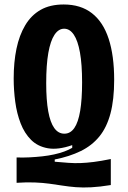

<svg xmlns="http://www.w3.org/2000/svg" viewBox="-20 -693 571 856"><path d="M474 132Q425 140 387 142Q349 144 318 141.5Q287 139 258.5 134.5Q230 130 200.5 126Q171 122 135.5 120.5Q100 119 54 122V9Q83 10 112 8.5Q141 7 168.5 4Q196 1 221 -4.5Q246 -10 266.5 -17.5Q287 -25 302 -34V-46Q239 -24 193.5 -32Q148 -40 118.5 -69.5Q89 -99 72 -143Q55 -187 48 -239Q41 -291 41 -343Q41 -416 53.5 -476Q66 -536 92.5 -580.5Q119 -625 161 -649Q203 -673 264 -673Q340 -673 390 -634Q440 -595 464.5 -520Q489 -445 489 -337Q489 -249 472.5 -187Q456 -125 423 -84.5Q390 -44 340 -19.5Q290 5 224 18V28Q258 31 285.5 33Q313 35 339.5 34Q366 33 398 29Q430 25 474 16ZM267 -97Q294 -97 311.5 -122.5Q329 -148 337.5 -199Q346 -250 346 -326Q346 -406 336.5 -459Q327 -512 309 -538.5Q291 -565 266 -565Q241 -565 223 -538Q205 -511 195.5 -457.5Q186 -404 186 -322Q186 -247 195 -197Q204 -147 222 -122Q240 -97 267 -97Z"/></svg>

Font: Bricolage Grotesque Condensed
Style: Bold
Weight: 700
Width: 3
Designer: Mathieu Triay
Foundry: Atelier Triay
Version: Version 1.001;gftools[0.9.33.dev8+g029e19f]